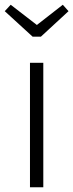

<svg xmlns="http://www.w3.org/2000/svg" viewBox="-33 -787 308 807"><path d="M149 0H93V-523H149ZM255 -740 139 -633H104L-13 -740L12 -767L122 -682L231 -767Z"/></svg>

Font: Fira Sans Condensed Light
Style: Regular
Weight: 300
Width: 3
Designer: bBox Type GmbH & Carrois Corporate GbR & Edenspiekermann AG
Foundry: bBox Type GmbH & Carrois Corporate GbR & Edenspiekermann AG
Version: Version 4.301